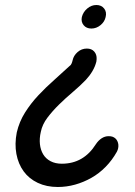

<svg xmlns="http://www.w3.org/2000/svg" viewBox="-20 -748 539 767"><path d="M307 -680Q312 -700 328.5 -714Q345 -728 365 -728Q385 -728 396 -714Q407 -700 402 -680Q398 -661 381.5 -647.5Q365 -634 345 -634Q325 -634 314 -647.5Q303 -661 307 -680ZM270 -507Q274 -526 290 -540Q306 -554 327 -554Q346 -554 356.5 -542Q367 -530 366 -512L365 -502Q360 -482 349 -463.5Q338 -445 323 -429Q300 -405 271 -380.5Q242 -356 216 -330.5Q190 -305 169.5 -278Q149 -251 143 -221Q137 -195 139.5 -172Q142 -149 152.5 -131.5Q163 -114 182 -104Q201 -94 227 -94Q314 -94 363 -172Q373 -187 386 -195.5Q399 -204 414 -204Q418 -204 422 -203.5Q426 -203 429 -202Q443 -197 449 -184Q455 -171 452 -156Q451 -150 447 -142Q428 -108 402 -81.5Q376 -55 345 -37.5Q314 -20 280 -10.5Q246 -1 211 -1Q166 -1 131 -17.5Q96 -34 74.5 -63.5Q53 -93 45.5 -133Q38 -173 47 -219Q57 -262 80 -298.5Q103 -335 133 -367Q163 -399 197 -429L263 -489Q267 -495 269 -503Z"/></svg>

Font: VDS
Style: Italic
Weight: 400
Designer: artmaker
Foundry: artmaker
Version: Version 1.000 2009 initial release